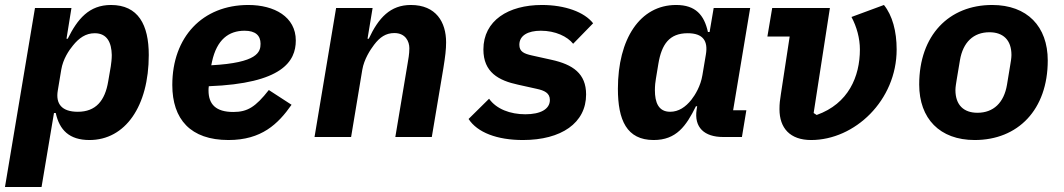

<svg xmlns="http://www.w3.org/2000/svg" viewBox="-33 -548 4254 768"><path d="M-13.1 199.9H133.2L182.9 -95.9H190C204.9 -28.1 244 12.1 324.9 12.1C468 12.1 562.1 -122.9 562.1 -328.1C562.1 -448.9 519.9 -528.1 410.9 -528.1C323.2 -528.1 277 -471.9 237.9 -393.1H233L252.8 -516H106.9ZM198.2 -186.1 212 -269.2C219.1 -312.1 242.9 -346.9 258.9 -366.1C283 -396 310 -415.1 345.9 -415.1C396 -415.1 413 -377.1 414.1 -328.1C414.1 -311.1 411.9 -295.1 410.2 -283L399.9 -223C387.1 -144.9 350.1 -100.9 278.1 -100.9C214.8 -100.9 188.9 -132.1 198.2 -186.1Z M881 12.1C1013.1 12.1 1079.2 -51.8 1133.2 -128.9L1042.3 -187.9C989 -120 957 -100.1 900.2 -100.1C830.3 -100.1 801.1 -131 801.1 -186.1C801.1 -191.1 801.1 -195 802.2 -203.1C1096.2 -214.1 1150.2 -302.9 1150.2 -386C1150.2 -480.8 1064.3 -528.1 960.2 -528.1C777 -528.1 656.2 -399.9 656.2 -208.1C656.2 -71 729 12.1 881 12.1ZM812.1 -286.9 815 -301.1C834.2 -389.9 882.1 -425.1 945.3 -425.1C989 -425.1 1009.2 -405.9 1009.2 -372.9C1009.2 -339.8 997.2 -296.9 812.1 -286.9Z M1371.4 0 1416.2 -269.2C1423.3 -311.1 1448.2 -349.1 1463.4 -369C1486.2 -399.1 1510.3 -415.8 1544.4 -415.8C1589.1 -415.8 1604.4 -382.1 1604.4 -355.1C1604.4 -329.9 1600.1 -311.1 1597.3 -293L1548.3 0H1694.2L1740.4 -274.9C1748.2 -323.2 1751.4 -350.1 1751.4 -378.9C1751.4 -459.2 1711.3 -528.1 1610.4 -528.1C1528.4 -528.1 1481.2 -476.9 1442.1 -393.1H1437.1L1457.4 -516H1311.4L1225.1 0Z M2058.6 12.1C2212.4 12.1 2311.4 -56.1 2311.4 -170.1C2311.4 -253.9 2258.5 -290.1 2172.6 -308.9L2095.5 -326C2063.6 -333.1 2044.4 -340.9 2044.4 -369C2044.4 -405.9 2078.5 -425.1 2130.3 -425.1C2188.6 -425.1 2236.5 -402 2259.6 -372.9L2339.5 -454.9C2304.3 -500 2226.6 -528.1 2134.6 -528.1C2000.4 -528.1 1900.6 -465.9 1900.6 -350.1C1900.6 -258.9 1961.3 -225.9 2039.4 -209.2L2113.3 -192.8C2144.5 -186.1 2166.5 -176.1 2166.5 -148.1C2166.5 -111.2 2128.6 -90.9 2068.5 -90.9C2007.5 -90.9 1952.4 -111.9 1923.3 -153.1L1841.3 -72.1C1876.4 -18.1 1955.3 12.1 2058.6 12.1Z M2581.7 12.1C2672.6 12.1 2711.6 -44 2750.7 -122.9H2755.7L2753.6 -110.1C2742.5 -38 2784.4 0 2859.7 0H2934.7L2952.4 -106.9H2899.5L2967.7 -516H2821.7L2805.4 -420.1H2798.7C2783.7 -487.9 2749.6 -528.1 2671.5 -528.1C2526.6 -528.1 2438.6 -392 2438.6 -192.8C2438.6 -67.8 2473.7 12.1 2581.7 12.1ZM2586.6 -187.1C2586.6 -204.9 2588.4 -220.9 2590.6 -233L2600.5 -293C2613.6 -371.1 2644.5 -415.1 2717.7 -415.1C2779.5 -415.1 2799.7 -383.9 2790.5 -329.9L2776.6 -247.2C2769.5 -203.8 2747.5 -168 2732.6 -149.1C2709.5 -120 2681.5 -100.9 2647.7 -100.9C2600.5 -100.9 2586.6 -138.8 2586.6 -187.1Z M3055.8 -516 3036.6 -402H3125.7L3090.6 -171.9C3086.6 -147 3084.9 -133.2 3084.9 -111.2C3084.9 -35.9 3126.8 12.1 3211.6 12.1C3385.7 12.1 3553.6 -146 3553.6 -350.1C3553.6 -422.9 3536.6 -486.2 3502.8 -528.1L3372.9 -480.1C3393.8 -441.1 3406.6 -394.9 3406.6 -350.1C3406.6 -241.8 3360.8 -133.2 3233.7 -88.1L3221.6 -95.9L3286.6 -516Z M3865.8 12.1C4038.7 12.1 4158 -109 4158 -306.1C4158 -442.1 4076 -528.1 3935.7 -528.1C3762.8 -528.1 3643.8 -407 3643.8 -209.9C3643.8 -73.9 3725.9 12.1 3865.8 12.1ZM3788.7 -187.9C3788.7 -199.9 3791.9 -217 3793.7 -229L3806.8 -307.2C3818.9 -378.9 3860.8 -419 3924.7 -419C3978.7 -419 4012.8 -388.8 4012.8 -328.1C4012.8 -316.1 4009.9 -299 4007.8 -286.9L3995 -209.2C3983 -137.1 3940.7 -96.9 3876.8 -96.9C3822.8 -96.9 3788.7 -127.1 3788.7 -187.9Z"/></svg>

Font: Margiela Mono Italic Bold It
Style: Regular
Weight: 700
Designer: Mike Abbink, Paul van der Laan, Pieter van Rosmalen
Foundry: Bold Monday
Version: Version 2.003 2021